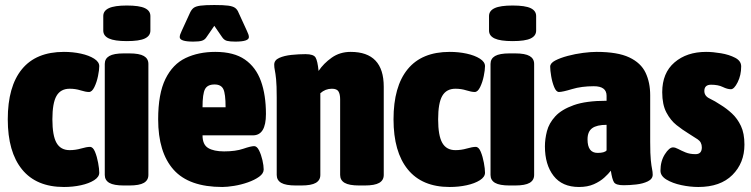

<svg xmlns="http://www.w3.org/2000/svg" viewBox="-20 -738 2997 766"><path d="M235 8Q125 8 68 -62Q11 -132 11 -262Q11 -393 67.5 -462Q124 -531 235 -531Q271 -531 303 -524Q335 -517 355.5 -504Q376 -491 376 -474Q376 -459 371 -434.5Q366 -410 356.5 -390.5Q347 -371 335 -371Q322 -371 301.5 -377.5Q281 -384 258 -384Q222 -384 205.5 -355.5Q189 -327 189 -262Q189 -197 205.5 -168Q222 -139 258 -139Q281 -139 303.5 -145.5Q326 -152 339 -152Q351 -152 359 -132.5Q367 -113 371.5 -88.5Q376 -64 376 -49Q376 -32 355.5 -19Q335 -6 303 1Q271 8 235 8Z M474 2Q434 2 416 -8.5Q398 -19 398 -40V-483Q398 -504 416 -514.5Q434 -525 474 -525H496Q536 -525 554 -514.5Q572 -504 572 -483V-40Q572 -19 554 -8.5Q536 2 496 2ZM486 -574Q437 -574 414.5 -584.5Q392 -595 392 -616V-674Q392 -695 414.5 -705.5Q437 -716 486 -716Q536 -716 558 -705.5Q580 -695 580 -674V-616Q580 -595 558 -584.5Q536 -574 486 -574Z M867 8Q734 8 672.5 -61Q611 -130 611 -262Q611 -364 640 -423Q669 -482 720.5 -506.5Q772 -531 839 -531Q913 -531 957 -500.5Q1001 -470 1021 -414.5Q1041 -359 1041 -283Q1041 -198 989 -198H788Q788 -161 810.5 -147.5Q833 -134 874 -134Q920 -134 950.5 -144.5Q981 -155 994 -155Q1005 -155 1013.5 -138Q1022 -121 1027 -99Q1032 -77 1032 -62Q1032 -46 1014 -33Q996 -20 969 -10.5Q942 -1 914 3.5Q886 8 867 8ZM788 -310H880Q880 -364 871 -382.5Q862 -401 836 -401Q808 -401 798 -382.5Q788 -364 788 -310ZM751 -572Q697 -572 697 -590Q697 -599 705 -615L738 -687Q744 -700 752.5 -706.5Q761 -713 780 -715.5Q799 -718 835 -718Q872 -718 890.5 -715.5Q909 -713 918 -706.5Q927 -700 932 -687L965 -615Q973 -599 973 -590Q973 -572 919 -572Q897 -572 885.5 -575Q874 -578 866 -590L835 -635L804 -590Q797 -579 785.5 -575.5Q774 -572 751 -572Z M1160 2Q1120 2 1102 -8.5Q1084 -19 1084 -40V-349Q1084 -398 1081.5 -422Q1079 -446 1076.5 -457.5Q1074 -469 1074 -480Q1074 -498 1094 -507Q1114 -516 1143 -519Q1172 -522 1199 -522Q1231 -522 1239 -508.5Q1247 -495 1251 -455Q1271 -485 1303.5 -508Q1336 -531 1379 -531Q1511 -531 1511 -392V-40Q1511 -19 1493 -8.5Q1475 2 1435 2H1413Q1373 2 1355 -8.5Q1337 -19 1337 -40V-342Q1337 -362 1330.5 -373Q1324 -384 1304 -384Q1278 -384 1258 -366V-40Q1258 -19 1240 -8.5Q1222 2 1182 2Z M1774 8Q1664 8 1607 -62Q1550 -132 1550 -262Q1550 -393 1606.5 -462Q1663 -531 1774 -531Q1810 -531 1842 -524Q1874 -517 1894.5 -504Q1915 -491 1915 -474Q1915 -459 1910 -434.5Q1905 -410 1895.5 -390.5Q1886 -371 1874 -371Q1861 -371 1840.5 -377.5Q1820 -384 1797 -384Q1761 -384 1744.5 -355.5Q1728 -327 1728 -262Q1728 -197 1744.5 -168Q1761 -139 1797 -139Q1820 -139 1842.5 -145.5Q1865 -152 1878 -152Q1890 -152 1898 -132.5Q1906 -113 1910.5 -88.5Q1915 -64 1915 -49Q1915 -32 1894.5 -19Q1874 -6 1842 1Q1810 8 1774 8Z M2013 2Q1973 2 1955 -8.5Q1937 -19 1937 -40V-483Q1937 -504 1955 -514.5Q1973 -525 2013 -525H2035Q2075 -525 2093 -514.5Q2111 -504 2111 -483V-40Q2111 -19 2093 -8.5Q2075 2 2035 2ZM2025 -574Q1976 -574 1953.5 -584.5Q1931 -595 1931 -616V-674Q1931 -695 1953.5 -705.5Q1976 -716 2025 -716Q2075 -716 2097 -705.5Q2119 -695 2119 -674V-616Q2119 -595 2097 -584.5Q2075 -574 2025 -574Z M2290 8Q2223 8 2188.5 -36.5Q2154 -81 2154 -154Q2154 -183 2162 -214.5Q2170 -246 2195 -273.5Q2220 -301 2269 -318.5Q2318 -336 2400 -336V-356Q2400 -394 2349 -394Q2300 -394 2262 -382.5Q2224 -371 2210 -371Q2199 -371 2191 -390.5Q2183 -410 2179 -434Q2175 -458 2175 -472Q2175 -486 2195 -496.5Q2215 -507 2245 -515Q2275 -523 2306 -527Q2337 -531 2360 -531Q2444 -531 2490.5 -509Q2537 -487 2555.5 -448Q2574 -409 2574 -358V-172Q2574 -123 2576.5 -99Q2579 -75 2581.5 -63.5Q2584 -52 2584 -41Q2584 -24 2564.5 -14.5Q2545 -5 2518 -2Q2491 1 2468 1Q2437 1 2429.5 -11Q2422 -23 2417 -57Q2408 -45 2391 -29.5Q2374 -14 2349 -3Q2324 8 2290 8ZM2364 -128Q2392 -128 2400 -138V-240Q2361 -240 2342.5 -226.5Q2324 -213 2324 -182Q2324 -128 2364 -128Z M2766 8Q2733 8 2698 0.5Q2663 -7 2639 -21.5Q2615 -36 2615 -57Q2615 -95 2632.5 -122.5Q2650 -150 2665 -150Q2674 -150 2686 -143.5Q2698 -137 2715 -130Q2732 -123 2755 -123Q2780 -123 2780 -150Q2780 -171 2763.5 -182Q2747 -193 2726 -206Q2703 -220 2679 -239Q2655 -258 2638.5 -289.5Q2622 -321 2622 -370Q2622 -447 2671 -489Q2720 -531 2797 -531Q2824 -531 2856.5 -525.5Q2889 -520 2913 -507.5Q2937 -495 2937 -473Q2937 -438 2923 -410Q2909 -382 2896 -382Q2882 -382 2863.5 -391Q2845 -400 2817 -400Q2790 -400 2790 -375Q2790 -355 2811 -345Q2832 -335 2856 -319Q2879 -305 2900.5 -285Q2922 -265 2936 -235.5Q2950 -206 2950 -161Q2950 -88 2902 -40Q2854 8 2766 8Z"/></svg>

Font: Asap Condensed Black
Style: Regular
Weight: 900
Width: 3
Designer: Pablo Cosgaya
Foundry: Omnibus-Type
Version: Version 3.001; ttfautohint (v1.8.4.7-5d5b)